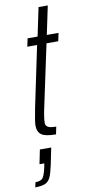

<svg xmlns="http://www.w3.org/2000/svg" viewBox="-126 -696 455 984"><g transform="rotate(-10 101.5 -204.5)"><path d="M30 -63Q30 -83 44 -153L110 -468H59L68 -510H120L151 -658H199L168 -510H229L220 -468H159L91 -149Q79 -94 79 -68Q79 -54 90.5 -46.5Q102 -39 134 -39L126 0Q72 0 51 -14.5Q30 -29 30 -63ZM37 157 41 136H16L31 62H90L72 150Q63 193 53.5 213Q44 233 26 241Q8 249 -26 249L-20 223Q8 223 18 210Q28 197 37 157Z"/></g></svg>

Font: Saira Ultra Condensed Light
Style: Italic
Weight: 300
Width: 1
Italic angle: -12°
Designer: Hector Gatti with collaboration of the Omnibus-Type team
Foundry: Omnibus-Type
Version: Version 1.001; ttfautohint (v1.8)